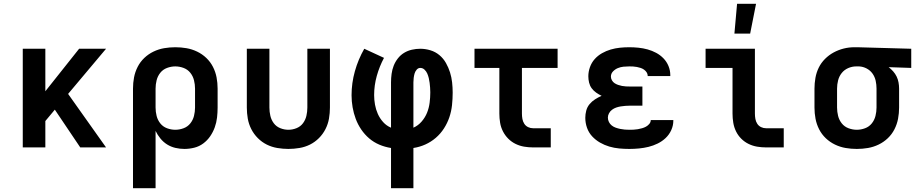

<svg xmlns="http://www.w3.org/2000/svg" viewBox="-20 -777 4840 1012"><path d="M403 0 269 -199 219 -139V0H100V-520H219V-296L397 -520H539L339 -282L539 0Z M681 215V-310Q681 -340 686.5 -369Q692 -398 705.5 -424.5Q719 -451 740.5 -471.5Q762 -492 789 -505Q816 -518 845 -523Q874 -528 904 -528Q934 -528 963 -523Q992 -518 1019 -505Q1046 -492 1067.5 -471.5Q1089 -451 1102.5 -424.5Q1116 -398 1121.5 -369Q1127 -340 1127 -310V-210Q1127 -184 1124 -157.5Q1121 -131 1112 -106Q1103 -81 1088 -59Q1073 -37 1051.5 -21Q1030 -5 1004 1.5Q978 8 952 8Q928 8 904.5 2.5Q881 -3 861 -15.5Q841 -28 825.5 -47Q810 -66 800 -87V215ZM904 -93Q926 -93 947.5 -101Q969 -109 983 -126.5Q997 -144 1002.5 -166Q1008 -188 1008 -210V-310Q1008 -332 1002.5 -354Q997 -376 983 -393.5Q969 -411 947.5 -419Q926 -427 904 -427Q882 -427 860.5 -419Q839 -411 825 -393.5Q811 -376 805.5 -354Q800 -332 800 -310V-210Q800 -188 805.5 -166Q811 -144 825 -126.5Q839 -109 860.5 -101Q882 -93 904 -93Z M1500 8Q1471 8 1441.5 3Q1412 -2 1386 -15Q1360 -28 1339 -49Q1318 -70 1304.5 -96.5Q1291 -123 1286 -152Q1281 -181 1281 -210V-520H1400V-210Q1400 -188 1405 -166.5Q1410 -145 1423 -127.5Q1436 -110 1457 -101.5Q1478 -93 1500 -93Q1522 -93 1543 -101.5Q1564 -110 1577 -127.5Q1590 -145 1595 -166.5Q1600 -188 1600 -210V-520H1719V-210Q1719 -181 1714 -152Q1709 -123 1695.5 -96.5Q1682 -70 1661 -49Q1640 -28 1614 -15Q1588 -2 1558.5 3Q1529 8 1500 8Z M2041 215V3Q2009 -2 1979.5 -14.5Q1950 -27 1926 -47.5Q1902 -68 1884 -94.5Q1866 -121 1855 -150.5Q1844 -180 1838.5 -211.5Q1833 -243 1833 -275Q1833 -339 1850.5 -401.5Q1868 -464 1900 -520L2004 -472Q1980 -427 1966 -377Q1952 -327 1952 -276Q1952 -251 1956.5 -225.5Q1961 -200 1971.5 -176.5Q1982 -153 1999.5 -133.5Q2017 -114 2041 -104V-343Q2041 -365 2044 -387.5Q2047 -410 2055 -430.5Q2063 -451 2077 -469Q2091 -487 2110 -498.5Q2129 -510 2151 -515Q2173 -520 2195 -520Q2222 -520 2248.5 -512Q2275 -504 2296 -486.5Q2317 -469 2330.5 -445Q2344 -421 2352 -395.5Q2360 -370 2363 -343Q2366 -316 2366 -289Q2366 -256 2362.5 -223Q2359 -190 2348.5 -159Q2338 -128 2320 -100Q2302 -72 2277 -50.5Q2252 -29 2222 -15.5Q2192 -2 2159 3V215ZM2159 -104Q2184 -115 2202.5 -136.5Q2221 -158 2231 -183Q2241 -208 2244.5 -235.5Q2248 -263 2248 -290Q2248 -303 2247 -315.5Q2246 -328 2244.5 -340.5Q2243 -353 2240 -365.5Q2237 -378 2232 -389.5Q2227 -401 2217.5 -410Q2208 -419 2195 -419Q2184 -419 2176 -409.5Q2168 -400 2165 -389Q2162 -378 2160.5 -366.5Q2159 -355 2159 -343Z M2883 0H2790Q2766 0 2742.5 -4Q2719 -8 2697.5 -18.5Q2676 -29 2659 -46Q2642 -63 2631 -84.5Q2620 -106 2616 -130Q2612 -154 2612 -178V-419H2481V-520H2919V-419H2731V-178Q2731 -164 2733.5 -150Q2736 -136 2743.5 -124.5Q2751 -113 2763.5 -107Q2776 -101 2790 -101H2883Z M3297 8Q3270 8 3243.5 5.5Q3217 3 3191.5 -4.5Q3166 -12 3142.5 -25.5Q3119 -39 3101 -58.5Q3083 -78 3074 -103.5Q3065 -129 3065 -156Q3065 -175 3070 -194Q3075 -213 3087.5 -228Q3100 -243 3116.5 -253.5Q3133 -264 3151 -272Q3136 -279 3122 -289Q3108 -299 3098.5 -312Q3089 -325 3085 -341.5Q3081 -358 3081 -375Q3081 -399 3089.5 -423Q3098 -447 3114.5 -465.5Q3131 -484 3153 -496.5Q3175 -509 3199 -516Q3223 -523 3247.5 -525.5Q3272 -528 3297 -528Q3321 -528 3345.5 -525.5Q3370 -523 3393.5 -516.5Q3417 -510 3438.5 -498.5Q3460 -487 3477 -469.5Q3494 -452 3503.5 -429Q3513 -406 3513 -381V-376H3394V-377Q3394 -387 3388.5 -395.5Q3383 -404 3374.5 -410Q3366 -416 3356.5 -419Q3347 -422 3337 -424Q3327 -426 3317 -426.5Q3307 -427 3297 -427Q3282 -427 3266.5 -425.5Q3251 -424 3236.5 -418Q3222 -412 3211 -400.5Q3200 -389 3200 -373Q3200 -363 3205.5 -353.5Q3211 -344 3219.5 -338.5Q3228 -333 3238 -329.5Q3248 -326 3258.5 -324Q3269 -322 3279.5 -321.5Q3290 -321 3300 -321H3366V-220H3300Q3288 -220 3275.5 -219Q3263 -218 3251 -216Q3239 -214 3227.5 -210Q3216 -206 3206 -198.5Q3196 -191 3190 -180Q3184 -169 3184 -157Q3184 -145 3189.5 -134Q3195 -123 3204.5 -115.5Q3214 -108 3225.5 -104Q3237 -100 3249 -97.5Q3261 -95 3273 -94Q3285 -93 3297 -93Q3308 -93 3319.5 -93.5Q3331 -94 3342 -96Q3353 -98 3364 -101Q3375 -104 3385 -109.5Q3395 -115 3402.5 -124Q3410 -133 3410 -144H3529V-141Q3529 -115 3518 -91Q3507 -67 3488.5 -49.5Q3470 -32 3446.5 -20.5Q3423 -9 3398.5 -3Q3374 3 3348.5 5.5Q3323 8 3297 8Z M4111 0H4018Q3994 0 3970.5 -4Q3947 -8 3925.5 -18.5Q3904 -29 3887 -46Q3870 -63 3859.5 -84.5Q3849 -106 3845 -130Q3841 -154 3841 -178V-419H3699V-520H3959V-178Q3959 -164 3961.5 -150Q3964 -136 3971.5 -124.5Q3979 -113 3991.5 -107Q4004 -101 4018 -101H4111ZM3851 -600 3865 -757H3965L3934 -600Z M4496 8Q4466 8 4437 3Q4408 -2 4381 -15Q4354 -28 4332.5 -48.5Q4311 -69 4297.5 -95.5Q4284 -122 4278.5 -151Q4273 -180 4273 -210V-310Q4273 -338 4278 -366.5Q4283 -395 4295.5 -420.5Q4308 -446 4328.5 -466.5Q4349 -487 4374 -500.5Q4399 -514 4426.5 -521Q4454 -528 4483 -528H4500L4783 -520V-419L4664 -423Q4677 -413 4688 -400.5Q4699 -388 4706 -373.5Q4713 -359 4716 -342.5Q4719 -326 4719 -310V-210Q4719 -180 4713.5 -151Q4708 -122 4694.5 -95.5Q4681 -69 4659.5 -48.5Q4638 -28 4611 -15Q4584 -2 4555 3Q4526 8 4496 8ZM4496 -93Q4518 -93 4539.5 -101Q4561 -109 4575 -126.5Q4589 -144 4594.5 -166Q4600 -188 4600 -210V-310Q4600 -331 4595.5 -351.5Q4591 -372 4579 -389Q4567 -406 4548 -416Q4529 -426 4508 -427H4493Q4471 -427 4450.5 -418Q4430 -409 4416.5 -392Q4403 -375 4397.5 -353.5Q4392 -332 4392 -310V-210Q4392 -188 4397.5 -166Q4403 -144 4417 -126.5Q4431 -109 4452.5 -101Q4474 -93 4496 -93Z"/></svg>

Font: R Plex Mono
Style: Bold
Weight: 700
Monospace: yes
Designer: Belleve Invis
Foundry: Belleve Invis
Version: Version 31.8.0